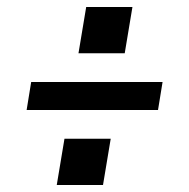

<svg xmlns="http://www.w3.org/2000/svg" viewBox="-20 -614 540 548"><path d="M204 -462 226 -594H358L336 -462ZM431 -300H56L69 -380H444ZM142 -86 164 -218H296L274 -86Z"/></svg>

Font: Iosevka SS04 Medium Oblique
Style: Regular
Weight: 500
Italic angle: -9°
Monospace: yes
Designer: Belleve Invis
Foundry: Belleve Invis
Version: Version 19.0.0; ttfautohint (v1.8.4)